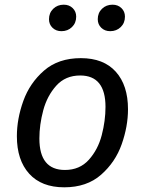

<svg xmlns="http://www.w3.org/2000/svg" viewBox="-20 -787 618 819"><path d="M52 -206Q52 -280 79.5 -356.5Q107 -433 168 -486Q229 -539 325 -539Q422 -539 474 -481Q526 -423 526 -321Q526 -248 499 -171.5Q472 -95 411 -41.5Q350 12 254 12Q157 12 104.5 -46Q52 -104 52 -206ZM430 -331Q430 -465 322 -465Q259 -465 220 -421.5Q181 -378 164.5 -316.5Q148 -255 148 -196Q148 -62 257 -62Q320 -62 359 -105.5Q398 -149 414 -210.5Q430 -272 430 -331ZM189 -705Q189 -732 207 -749.5Q225 -767 252 -767Q275 -767 290 -752.5Q305 -738 305 -716Q305 -689 287 -671.5Q269 -654 242 -654Q219 -654 204 -668.5Q189 -683 189 -705ZM397 -705Q397 -732 415 -749.5Q433 -767 460 -767Q483 -767 498 -752.5Q513 -738 513 -716Q513 -689 495 -671.5Q477 -654 450 -654Q427 -654 412 -668.5Q397 -683 397 -705Z"/></svg>

Font: Fira Sans
Style: Italic
Weight: 400
Italic angle: -8°
Designer: bBox Type GmbH & Carrois Corporate GbR & Edenspiekermann AG
Foundry: bBox Type GmbH & Carrois Corporate GbR & Edenspiekermann AG
Version: Version 4.301